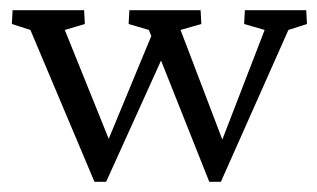

<svg xmlns="http://www.w3.org/2000/svg" viewBox="-20 -356 626 379"><path d="M393.1 2.9 273.9 -296.9 233.9 -308.6 235.4 -335.9H376L377.4 -308.6L336.4 -296.9L428.7 -54.7L408.7 -54.2L502.4 -296.9L461.9 -308.6L463.4 -335.9H584.5L585.9 -308.6L549.3 -296.9L416 2.9ZM166.5 2.9 40 -296.9 3.4 -308.6 4.9 -335.9H146L147.5 -308.6L107.9 -296.9L205.6 -54.7L183.1 -54.2L286.6 -304.2L307.1 -256.8L189.5 2.9Z"/></svg>

Font: Lateef Light
Style: Regular
Weight: 300
Designer: SIL International
Foundry: SIL International
Version: Version 4.200